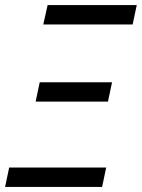

<svg xmlns="http://www.w3.org/2000/svg" viewBox="-24 -734 557 754"><path d="M146 -638H497L513 -714H163ZM116 -335H400L416 -411H132ZM-4 0H377L393 -76H12Z"/></svg>

Font: Noto Sans SemiCondensed
Style: Italic
Weight: 400
Width: 4
Italic angle: -12°
Designer: Monotype Design Team
Foundry: Monotype Imaging Inc.
Version: Version 2.013